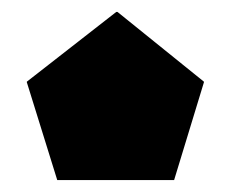

<svg xmlns="http://www.w3.org/2000/svg" viewBox="-20 -750 402 322"><path d="M76 -448 25 -612 156 -517 139 -450V-448ZM156 -517 25 -612V-613L175 -730H176ZM139 -448V-450L176 -730H177L322 -613V-612L272 -448Z"/></svg>

Font: Foldit SemiBold
Style: Regular
Weight: 600
Version: Version 1.003